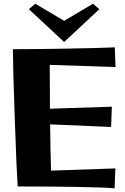

<svg xmlns="http://www.w3.org/2000/svg" viewBox="-20 -1017 677 1042"><path d="M76 -5Q70 -89 60 -376Q50 -663 50 -750Q161 -750 336.5 -753Q512 -756 603 -760L607 -653L250 -665L251 -427L587 -438L583 -328L252 -342Q253 -221 257 -91L606 -103L602 5Q548 0 405.5 -2.5Q263 -5 76 -5ZM137 -967 171 -997 328 -904 485 -997 519 -967 328 -789Z"/></svg>

Font: Otomanopee One
Style: Regular
Weight: 400
Designer: Das Ende der Wildnis
Foundry: Gutenberg Labo
Version: Version 3.005